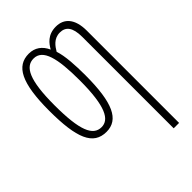

<svg xmlns="http://www.w3.org/2000/svg" viewBox="-229 -632 957 957"><g transform="rotate(-45 250.0 -153.0)"><path d="M410 -410V234H448V-416C448 -501 410 -540 353 -540C294 -540 269 -503 254 -477C236 -517 205 -540 162 -540C75 -540 33 -463 33 -267C33 -72 68 10 161 10C247 10 286 -70 286 -265C286 -333 282 -405 267 -448C281 -472 303 -505 346 -505C386 -505 410 -479 410 -410ZM160 -24C100 -24 71 -89 71 -267C71 -446 104 -506 162 -506C227 -506 248 -423 248 -266C248 -82 213 -24 160 -24Z"/></g></svg>

Font: Noto Sans Mono ExtraCondensed ExtraLight
Style: Regular
Weight: 200
Width: 2
Designer: Monotype Design Team
Foundry: Monotype Imaging Inc.
Version: Version 2.014